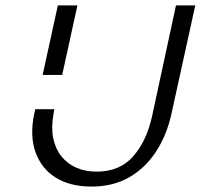

<svg xmlns="http://www.w3.org/2000/svg" viewBox="-20 -678 739 707"><path d="M317 9Q239 9 186 -23.5Q133 -56 111 -117Q89 -178 106 -259L110 -276H180L177 -258Q168 -208 176 -169Q184 -130 206 -102.5Q228 -75 261 -60.5Q294 -46 336 -46Q421 -46 470.5 -102.5Q520 -159 540 -250L628 -658H699L612 -262Q595 -182 555 -120.5Q515 -59 455.5 -25Q396 9 317 9ZM137 -402 193 -658H265L209 -402Z"/></svg>

Font: Ysabeau
Style: Italic
Weight: 400
Italic angle: -12°
Designer: Christian Thalmann (Catharsis Fonts)
Version: Version 2.000;gftools[0.9.27.dev2+g8671c4b]